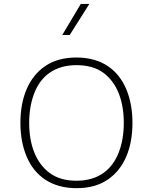

<svg xmlns="http://www.w3.org/2000/svg" viewBox="-20 -958 782 983"><path d="M371.6 -663.6C307.6 -663.6 254.4 -648.9 211.9 -620.1C126.5 -562 84.5 -458 84.5 -328.6C84.5 -264.2 95.2 -207 116.2 -156.7C158.7 -56.2 244.1 5.4 371.6 5.4C435.5 5.4 488.8 -9.3 531.2 -38.1C616.2 -95.7 658.2 -199.7 658.2 -328.6C658.2 -393.6 647.5 -451.2 626.5 -501.5C584 -602.1 499 -663.6 371.6 -663.6ZM371.6 -624.5C427.7 -624.5 473.6 -611.3 509.3 -585.4C580.6 -532.7 613.8 -439.9 613.8 -328.6C613.8 -273.4 605.5 -223.1 588.4 -178.7C554.2 -88.9 483.4 -32.7 371.6 -32.7C315.4 -32.7 270 -45.9 234.4 -72.3C163.1 -124.5 129.4 -217.8 129.4 -328.6C129.4 -383.8 137.7 -434.1 154.8 -479C188.5 -568.4 259.8 -624.5 371.6 -624.5ZM298.8 -778.8H336.9L437.5 -938H393.6Z"/></svg>

Font: Estedad ExtraLight
Style: Regular
Weight: 200
Designer: Amin Abedi
Version: Version 7.3